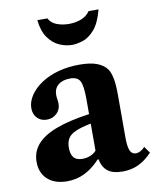

<svg xmlns="http://www.w3.org/2000/svg" viewBox="-87 -850 760 928"><g transform="rotate(-10 292.5 -386.0)"><path d="M168 10.5Q107.5 10.5 72.5 -21Q37.5 -52.5 37.5 -107Q37.5 -156.5 68.5 -192.5Q99.5 -228.5 163.8 -252.8Q228 -277 327.5 -291V-363.5Q327.5 -430.5 315.2 -453.5Q303 -476.5 267 -476.5Q230 -476.5 208.5 -458.8Q187 -441 187 -410Q187 -399 189 -387.8Q191 -376.5 191 -366Q191 -337.5 171.2 -318.8Q151.5 -300 122.5 -300Q93.5 -300 75.5 -318.8Q57.5 -337.5 57.5 -367.5Q57.5 -398.5 78 -429.5Q98.5 -460.5 135.5 -485Q213.5 -534.5 323 -534.5Q376.5 -534.5 409.2 -521.8Q442 -509 458.5 -485Q470 -466.5 475.5 -437Q481 -407.5 481 -352.5V-148.5Q481 -104.5 489.5 -84.8Q498 -65 518 -65Q540.5 -65 562.5 -88.5L585 -56.5Q553 -22.5 518 -6Q483 10.5 440.5 10.5Q392 10.5 367 -9Q342 -28.5 334.5 -68H330.5Q293.5 -28 253.5 -8.8Q213.5 10.5 168 10.5ZM259 -83.5Q279.5 -83.5 297 -90.5Q314.5 -97.5 327.5 -111.5V-244.5Q279.5 -235 252.2 -223Q225 -211 214 -193.2Q203 -175.5 203 -147.5Q203 -115 216.5 -99.2Q230 -83.5 259 -83.5ZM305 -634.5Q274.5 -634.5 243 -648.5Q211.5 -662.5 188.8 -694.8Q166 -727 160 -781.5H209.5Q221 -758 248.5 -747.5Q276 -737 308.5 -737Q340 -737 367.8 -747.5Q395.5 -758 411.5 -781.5H460.5Q443.5 -716 415.5 -684.5Q387.5 -653 357.8 -643.8Q328 -634.5 305 -634.5Z"/></g></svg>

Font: Libre Caslon Text
Style: Regular
Weight: 400
Designer: Pablo Impallari, Rodrigo Fuenzalida, Katja Schimmel
Foundry: Pablo Impallari, Rodrigo Fuenzalida
Version: Version 2.000